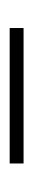

<svg xmlns="http://www.w3.org/2000/svg" viewBox="140 -788 68 387"><g transform="rotate(90 173.5 -595.0)"><path d="M37 -581V-609H310V-581Z"/></g></svg>

Font: Montagu Slab 144pt ExtraLight
Style: Regular
Weight: 250
Version: Version 1.000